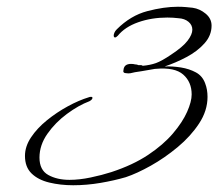

<svg xmlns="http://www.w3.org/2000/svg" viewBox="-20 -473 647 569"><path d="M197 76Q159 76 126 68Q93 60 73.5 41Q54 22 54 -11Q54 -39 72 -66Q90 -93 119 -116.5Q148 -140 181 -158Q214 -176 244 -185Q246 -186 250 -186Q254 -186 254 -183Q254 -178 245 -173Q213 -161 178.5 -135.5Q144 -110 120.5 -76.5Q97 -43 97 -6Q97 31 123 45.5Q149 60 186 60Q215 60 248.5 53Q282 46 310 37Q374 16 419 -14Q464 -44 492.5 -77.5Q521 -111 534.5 -141.5Q548 -172 548 -193Q548 -230 523 -252Q498 -274 442 -269H440Q411 -264 399.5 -262Q388 -260 380 -259Q373 -257 366.5 -256Q360 -255 355 -256Q343 -256 346 -266Q348 -287 377 -283Q379 -282 382.5 -282Q386 -282 390 -280Q394 -280 397.5 -280Q401 -280 403 -278Q425 -280 442 -286Q459 -292 487 -311Q522 -334 536 -352.5Q550 -371 550 -385Q550 -399 538.5 -408.5Q527 -418 509 -419Q501 -420 492.5 -420.5Q484 -421 476 -421Q429 -421 389.5 -407Q350 -393 329 -367Q324 -362 321 -362Q317 -362 317 -368Q317 -371 319 -376Q321 -381 326 -386Q367 -427 416.5 -440Q466 -453 507 -453Q520 -453 531 -452Q542 -451 551 -450Q572 -447 589.5 -432.5Q607 -418 607 -397Q607 -368 586 -344.5Q565 -321 533 -304Q501 -287 468 -276Q492 -277 516.5 -273Q541 -269 560.5 -258.5Q580 -248 588 -226Q595 -208 595 -186Q595 -145 570 -107Q545 -69 506.5 -37Q468 -5 427 18Q386 41 353 52Q319 62 278 69Q237 76 197 76Z"/></svg>

Font: WindSong
Style: Regular
Weight: 400
Designer: Robert E. Leuschke
Foundry: Robert E. Leuschke
Version: Version 1.010; ttfautohint (v1.8.3)